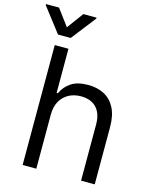

<svg xmlns="http://www.w3.org/2000/svg" viewBox="-171 -1035 899 1125"><g transform="rotate(15 278.0 -473.0)"><path d="M160.2 -328.1V0H77.1V-727.5H160.2V-460H168Q187 -502.4 225.3 -527.6Q263.7 -552.7 328.1 -552.7Q383.8 -552.7 425.8 -530.5Q467.8 -508.3 491.2 -462.6Q514.6 -417 514.6 -346.7V0H431.6V-340.8Q431.6 -406.7 398.4 -442.1Q365.2 -477.5 303.7 -477.5Q262.7 -477.5 230.2 -460Q197.8 -442.4 179 -409.2Q160.2 -376 160.2 -328.1ZM44.4 -946.3 118.7 -846.7 191.9 -946.3H272V-940.4L156.7 -792H79.6L-34.7 -940.4V-946.3Z"/></g></svg>

Font: Inter
Style: Regular
Weight: 400
Designer: Rasmus Andersson
Foundry: rsms
Version: Version 4.000;git-8c9346024